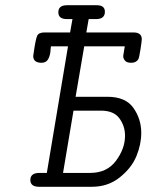

<svg xmlns="http://www.w3.org/2000/svg" viewBox="-20 -714 565 734"><path d="M96 -26Q96 -53 131 -53H159L240 -537H175Q174 -536 173 -519.5Q172 -503 164.5 -488.5Q157 -474 139 -474Q107 -474 107 -500Q107 -501 107.5 -503.5Q108 -506 108 -507Q116 -564 122 -577Q128 -590 150 -590H248L257 -641H236Q203 -641 203 -667Q203 -694 236 -694H350Q381 -694 381 -669Q381 -641 347 -641H319L310 -590H490Q522 -590 522 -564Q522 -557 517 -525Q512 -493 509 -488Q501 -474 482 -474H481Q465 -474 458 -482Q451 -490 451 -500Q451 -503 457 -537H302L269 -344H391Q460 -344 490 -301.5Q520 -259 520 -206Q520 -162 501.5 -117Q483 -72 438 -36Q393 0 332 0H127Q96 -1 96 -26ZM221 -53H325Q389 -53 423.5 -99.5Q458 -146 458 -195Q458 -232 436.5 -261.5Q415 -291 366 -291H261Z"/></svg>

Font: CMU Typewriter Text
Style: LightOblique
Weight: 200
Italic angle: -9.46001°
Version: Version 0.7.0